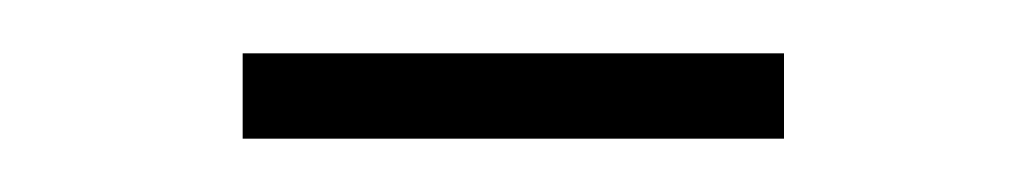

<svg xmlns="http://www.w3.org/2000/svg" viewBox="-20 -729 386 72"><path d="M71 -677V-709H274V-677Z"/></svg>

Font: Georama SemiCondensed ExtraLight
Style: Regular
Weight: 200
Width: 4
Designer: Jean-Baptiste Levee
Foundry: Production Type
Version: Version 1.000